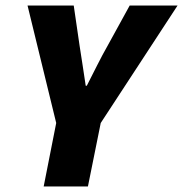

<svg xmlns="http://www.w3.org/2000/svg" viewBox="-20 -670 658 690"><path d="M137 0 182 -228 79 -650H245L266 -506Q272 -469 277 -435Q282 -401 288 -362H292Q312 -401 329.5 -436Q347 -471 368 -508L446 -650H618L342 -228L296 0Z"/></svg>

Font: Source Sans 3 Black
Style: Italic
Weight: 900
Italic angle: -11°
Designer: Paul D. Hunt
Foundry: Adobe
Version: Version 3.052;hotconv 1.1.0;makeotfexe 2.6.0